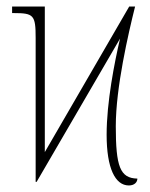

<svg xmlns="http://www.w3.org/2000/svg" viewBox="-20 -556 460 587"><path d="M374 11C391 11 400 1 400 -10C347 -11 334 -47 334 -170C334 -288 372 -452 393 -536H375L117 -91V-536H17V-516H22C83 -516 89 -510 89 -440V0H92L347 -438C330 -365 306 -244 306 -144C306 -42 332 11 374 11Z"/></svg>

Font: Noto Serif ExtraCondensed Thin
Style: Regular
Weight: 100
Width: 2
Designer: Monotype Design Team
Foundry: Monotype Imaging Inc.
Version: Version 2.013